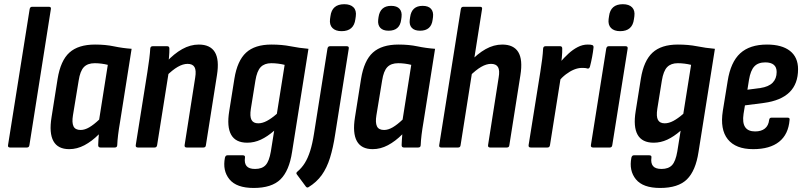

<svg xmlns="http://www.w3.org/2000/svg" viewBox="-20 -716 3904 932"><path d="M28.5 0Q17.5 0 18.9 -11L123.9 -671.6Q125.9 -683 135.5 -683H217.6Q229.3 -683 226.9 -671.6L122.7 -11Q120.9 0 111.1 0Z M315.9 8Q260.9 8 239.3 -31Q217.7 -70 230.1 -146.6L259.5 -332.4Q273.9 -422 317.1 -460.9Q360.2 -499.7 441.4 -499.7Q491.9 -499.7 532.9 -491.1Q573.9 -482.4 618.9 -479.1L562.9 -125Q556.7 -89.3 553.3 -61.3Q549.9 -33.4 549.1 -11.4Q548.7 0 537.1 0H467.6Q456.6 0 456.6 -11.4Q456.8 -23.6 457.8 -37Q458.8 -50.4 459.8 -64Q426 -30.2 390 -11.1Q353.9 8 315.9 8ZM371.2 -85.1Q391.6 -85.1 413.6 -98.1Q435.6 -111 461.3 -135.5L503.3 -401.2Q488.5 -405 471.9 -407.1Q455.4 -409.2 440.1 -409.2Q405.2 -409.2 387.1 -390.2Q368.9 -371.1 361.9 -325.2L334.1 -156.1Q328.3 -121 336.7 -103.1Q345.1 -85.1 371.2 -85.1Z M886.1 0Q874.7 0 876.1 -11.4L927.5 -339.3Q933.3 -374.6 924.2 -390.3Q915.1 -406 890.6 -406Q868.2 -406 842.8 -391.4Q817.4 -376.8 785.9 -345.6L786 -413.6Q824.8 -455.4 864.4 -477.6Q904 -499.7 945.1 -499.7Q1000.3 -499.7 1022.8 -463.2Q1045.3 -426.6 1033.1 -350.8L979.5 -11.4Q978.5 0 967.6 0ZM649.3 0Q637.5 0 638.9 -11.4L695.5 -366.8Q701.1 -401.2 704.7 -430.9Q708.3 -460.6 709.3 -479.8Q710.1 -491.7 721.3 -491.7H791.4Q802.2 -491.7 802.2 -480.4Q802.6 -463.4 800.3 -437.6Q798 -411.9 795.4 -393.7L799.5 -368.9L742.7 -11.4Q740.9 0 730.7 0Z M1297.5 -499.7Q1348.7 -499.7 1390.5 -491.4Q1432.3 -483 1477.3 -479.1L1397.7 21.9Q1383.9 112.8 1341.5 154.6Q1299 196.4 1211.3 196.4Q1128 196.4 1093.7 154.3Q1059.5 112.3 1071.9 49.2Q1074.9 37.8 1083.8 37.8H1158.6Q1171.1 37.8 1169.1 49.2Q1165.3 75.8 1176.9 90Q1188.4 104.1 1218.3 104.1Q1252.1 104.1 1269.4 85.4Q1286.6 66.8 1294.7 19.5L1310.9 -81.6Q1278.1 -53 1246.1 -38.1Q1214.1 -23.3 1180.1 -23.3Q1123.9 -23.3 1102.1 -61.9Q1080.3 -100.5 1092.7 -176.5L1117.9 -334.6Q1131.9 -421.1 1174.4 -460.4Q1217 -499.7 1297.5 -499.7ZM1233.6 -117.4Q1253.6 -117.4 1275.6 -129.1Q1297.6 -140.7 1323.9 -163.6L1361.7 -401.2Q1346.7 -405 1329.7 -407.1Q1312.8 -409.2 1296.9 -409.2Q1264 -409.2 1245.7 -390.5Q1227.3 -371.7 1219.7 -324.6L1197.7 -187.8Q1191.9 -150.5 1200.8 -134Q1209.7 -117.4 1233.6 -117.4Z M1569.5 -479.8Q1571.5 -491.7 1581.9 -491.7H1662.9Q1675.3 -491.7 1672.9 -479.8L1606.9 -63.6Q1597.1 1.3 1581.9 50.1Q1566.7 98.9 1541.9 133.6Q1517 168.3 1477.5 192.6Q1470.9 196.8 1465.1 190.2L1421.4 131.2Q1414.6 123.6 1424.8 115.9Q1445.4 98.5 1460 74.7Q1474.6 51 1485.6 16.6Q1496.5 -17.8 1504.1 -66.3ZM1638.1 -564.7Q1609 -564.7 1593.8 -580Q1578.6 -595.2 1582 -623.2L1584 -637.1Q1591.2 -695.6 1651.1 -695.6Q1681.2 -695.6 1696 -680.3Q1710.9 -665.1 1707.1 -637.1L1705.1 -623.2Q1697.9 -564.7 1638.1 -564.7Z M1788.9 8Q1733.9 8 1712.3 -31Q1690.7 -70 1703.1 -146.6L1732.5 -332.4Q1746.9 -422 1790.1 -460.9Q1833.2 -499.7 1914.4 -499.7Q1964.9 -499.7 2005.9 -491.1Q2046.9 -482.4 2091.9 -479.1L2035.9 -125Q2029.7 -89.3 2026.3 -61.3Q2022.9 -33.4 2022.1 -11.4Q2021.7 0 2010.1 0H1940.6Q1929.6 0 1929.6 -11.4Q1929.8 -23.6 1930.8 -37Q1931.8 -50.4 1932.8 -64Q1899 -30.2 1863 -11.1Q1826.9 8 1788.9 8ZM1844.2 -85.1Q1864.6 -85.1 1886.6 -98.1Q1908.6 -111 1934.3 -135.5L1976.3 -401.2Q1961.5 -405 1944.9 -407.1Q1928.4 -409.2 1913.1 -409.2Q1878.2 -409.2 1860.1 -390.2Q1841.9 -371.1 1834.9 -325.2L1807.1 -156.1Q1801.3 -121 1809.7 -103.1Q1818.1 -85.1 1844.2 -85.1ZM2019 -566.9Q1991.9 -566.9 1978.8 -581Q1965.7 -595 1969.1 -620.4L1970.9 -633.1Q1978.3 -687.6 2031.4 -687.6Q2059.1 -687.6 2072.1 -673.3Q2085 -658.9 2081.9 -633.1L2080.1 -620.4Q2073.5 -566.9 2019 -566.9ZM1866.2 -566.9Q1839.1 -566.9 1826 -581Q1813 -595 1815.8 -620.4L1817.5 -633.1Q1825.5 -687.6 1878.6 -687.6Q1906.4 -687.6 1919.3 -673.3Q1932.3 -658.9 1929.1 -633.1L1927.3 -620.4Q1920.7 -566.9 1866.2 -566.9Z M2121.5 0Q2110.5 0 2111.9 -11L2216.9 -671.6Q2218.9 -683 2228.5 -683H2310.6Q2322.3 -683 2319.9 -671.6L2215.7 -11Q2214.3 0 2204.1 0ZM2359.1 0Q2347.7 0 2349.1 -11.4L2400.5 -339.3Q2406.7 -374.6 2397.4 -390.3Q2388.1 -406 2363.6 -406Q2341.2 -406 2315.8 -391.4Q2290.4 -376.8 2258.9 -345.6L2259 -413.6Q2297.8 -455.4 2337.4 -477.6Q2377 -499.7 2418.1 -499.7Q2473.3 -499.7 2495.8 -463.2Q2518.3 -426.6 2506.1 -350.8L2452.5 -11.4Q2451.5 0 2440.6 0Z M2556.3 0Q2544.5 0 2545.9 -11.4L2602.9 -367.4Q2608.5 -402.4 2611.9 -430.1Q2615.3 -457.8 2616.3 -479.8Q2617.1 -491.7 2628.3 -491.7H2698.8Q2709.2 -491.7 2709.2 -480.4Q2709.6 -462.4 2707.3 -437.7Q2705 -413.1 2702.4 -394.9L2705.5 -362.6L2649.7 -11.4Q2647.9 0 2637.7 0ZM2690.4 -319.6 2698.4 -413.1Q2717.4 -435.3 2738.9 -455.2Q2760.4 -475.1 2784.2 -487.4Q2808 -499.7 2832.6 -499.7Q2840.8 -499.7 2845.9 -499.2Q2851 -498.7 2854.4 -497.4Q2861.9 -495.2 2861.1 -485.6Q2859 -464.6 2854.3 -439.8Q2849.6 -415 2843.8 -392.8Q2840.4 -381.2 2831.2 -383.4Q2825.6 -385.4 2819.5 -385.9Q2813.4 -386.4 2805 -386.4Q2786.2 -386.4 2766.3 -378.2Q2746.4 -370 2727 -355.2Q2707.6 -340.4 2690.4 -319.6Z M2858.7 0Q2846.9 0 2848.3 -11.4L2922.7 -479.8Q2925.1 -491.7 2934.7 -491.7H3016.7Q3028.5 -491.7 3026.7 -479.8L2952.1 -11.4Q2950.3 0 2940.7 0ZM2990.3 -564.7Q2961.2 -564.7 2946 -580Q2930.9 -595.2 2934.3 -623.2L2936.3 -637.1Q2943.5 -695.6 3003.3 -695.6Q3033.4 -695.6 3048.3 -680.3Q3063.1 -665.1 3059.3 -637.1L3057.3 -623.2Q3050.1 -564.7 2990.3 -564.7Z M3270.5 -499.7Q3321.7 -499.7 3363.5 -491.4Q3405.3 -483 3450.3 -479.1L3370.7 21.9Q3356.9 112.8 3314.5 154.6Q3272 196.4 3184.3 196.4Q3101 196.4 3066.7 154.3Q3032.5 112.3 3044.9 49.2Q3047.9 37.8 3056.8 37.8H3131.6Q3144.1 37.8 3142.1 49.2Q3138.3 75.8 3149.9 90Q3161.4 104.1 3191.3 104.1Q3225.1 104.1 3242.4 85.4Q3259.6 66.8 3267.7 19.5L3283.9 -81.6Q3251.1 -53 3219.1 -38.1Q3187.1 -23.3 3153.1 -23.3Q3096.9 -23.3 3075.1 -61.9Q3053.3 -100.5 3065.7 -176.5L3090.9 -334.6Q3104.9 -421.1 3147.4 -460.4Q3190 -499.7 3270.5 -499.7ZM3206.6 -117.4Q3226.6 -117.4 3248.6 -129.1Q3270.6 -140.7 3296.9 -163.6L3334.7 -401.2Q3319.7 -405 3302.7 -407.1Q3285.8 -409.2 3269.9 -409.2Q3237 -409.2 3218.7 -390.5Q3200.3 -371.7 3192.7 -324.6L3170.7 -187.8Q3164.9 -150.5 3173.8 -134Q3182.7 -117.4 3206.6 -117.4Z M3635.9 8Q3551.4 8 3512.9 -39.8Q3474.5 -87.5 3488.7 -177.9L3512.3 -323.2Q3526.7 -414.6 3573.1 -457.2Q3619.6 -499.7 3703.1 -499.7Q3775.2 -499.7 3814.6 -469Q3853.9 -438.2 3853.9 -380.2Q3853.9 -308.9 3812.3 -268.2Q3770.7 -227.5 3688.8 -216.5L3596.1 -204.5L3589.3 -163.2Q3582.9 -120.1 3597.1 -99Q3611.2 -78 3645.3 -78Q3675.3 -78 3692.9 -92.1Q3710.4 -106.2 3713.6 -133.9Q3715 -144.9 3725 -144.9H3803.1Q3814.7 -144.9 3812.7 -133.9Q3807.1 -63.8 3762 -27.9Q3717 8 3635.9 8ZM3608.1 -280.5 3670.7 -288.7Q3711.2 -294.8 3730.6 -314.6Q3750 -334.4 3750 -366.5Q3750 -390.1 3735.9 -401.6Q3721.8 -413.2 3694.9 -413.2Q3659.8 -413.2 3641.5 -393.4Q3623.1 -373.7 3615.7 -328.4Z"/></svg>

Font: Sofia Sans Condensed
Style: Italic
Weight: 400
Italic angle: -9°
Designer: Botio Nikoltchev, Ani Petrova
Foundry: lettersoup
Version: Version 4.101